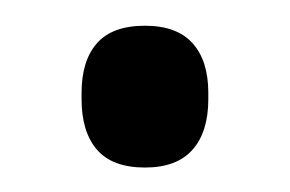

<svg xmlns="http://www.w3.org/2000/svg" viewBox="-20 -124 231 153"><path d="M95.5 9.5Q69.5 9.5 57.2 -4.8Q45 -19 45 -45V-50Q45 -75.5 57.2 -89.5Q69.5 -103.5 95.5 -103.5Q121 -103.5 133.5 -89.5Q146 -75.5 146 -50V-45Q146 -19 133.5 -4.8Q121 9.5 95.5 9.5Z"/></svg>

Font: Anek Malayalam
Style: Regular
Weight: 400
Version: Version 1.003